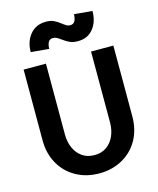

<svg xmlns="http://www.w3.org/2000/svg" viewBox="-137 -1036 941 1147"><g transform="rotate(-15 333.5 -463.0)"><path d="M56 -262V-700H194V-262Q194 -216 210.5 -178.5Q227 -141 258.5 -119Q290 -97 334 -97Q378 -97 409 -119Q440 -141 456.5 -178.5Q473 -216 473 -262V-700H611V-262Q611 -181 576 -118Q541 -55 477.5 -19.5Q414 16 334 16Q253 16 190 -19.5Q127 -55 91.5 -118Q56 -181 56 -262ZM322 -815Q307 -826 296.5 -831.5Q286 -837 274 -837Q254 -837 245 -821.5Q236 -806 236 -780L124 -790Q124 -855 160 -898.5Q196 -942 258 -942Q287 -942 306 -933Q325 -924 347 -907Q364 -894 373 -889Q382 -884 394 -884Q414 -884 423 -900Q432 -916 432 -942L544 -932Q544 -866 509.5 -823Q475 -780 414 -780Q385 -780 365 -789Q345 -798 322 -815Z"/></g></svg>

Font: Uncut Sans Variable
Style: Regular
Weight: 400
Designer: Kasper Nordkvist
Foundry: UNCUT.wtf
Version: Version 1.303;Glyphs 3.1.2 (3151)